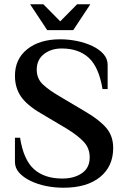

<svg xmlns="http://www.w3.org/2000/svg" viewBox="-20 -862 590 899"><path d="M277 17Q236 17 196 9Q156 1 123 -15Q90 -31 70 -53Q50 -75 50 -104V-217H74Q90 -114 139 -70Q188 -26 272 -26Q327 -26 363.5 -51Q400 -76 400 -125Q400 -168 372.5 -197.5Q345 -227 295 -258L172 -331Q105 -370 77.5 -411Q50 -452 50 -507Q50 -586 108 -632Q166 -678 262 -678Q301 -678 340.5 -670Q380 -662 412.5 -646.5Q445 -631 464.5 -609Q484 -587 484 -558V-445H460Q443 -548 395.5 -591.5Q348 -635 269 -635Q219 -635 185.5 -608.5Q152 -582 152 -536Q152 -494 180.5 -467Q209 -440 259 -411L382 -338Q448 -299 479 -261.5Q510 -224 510 -169Q510 -83 448.5 -33Q387 17 277 17ZM201 -721 121 -842H183L262 -762L341 -842H403L323 -721Z"/></svg>

Font: El Messiri SemiBold
Style: Regular
Weight: 600
Designer: Mohamed Gaber
Foundry: Kief Type Foundry
Version: Version 2.020; ttfautohint (v1.8.3)